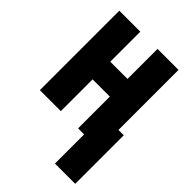

<svg xmlns="http://www.w3.org/2000/svg" viewBox="-222 -647 945 945"><g transform="rotate(45 250.0 -175.0)"><path d="M343 203V0H301V-221H181V0H35V-553H181V-344H301V-553H447V-135H484V203Z"/></g></svg>

Font: Noto Sans Mono ExtraCondensed Black
Style: Regular
Weight: 900
Width: 2
Designer: Monotype Design Team
Foundry: Monotype Imaging Inc.
Version: Version 2.014